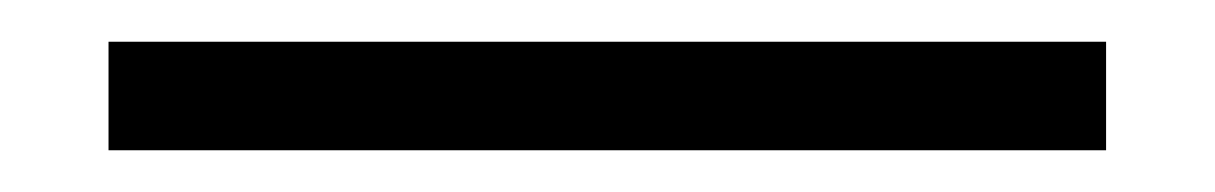

<svg xmlns="http://www.w3.org/2000/svg" viewBox="-20 36 582 92"><path d="M32 108V56H510V108Z"/></svg>

Font: Hedvig Letters Serif 12pt
Style: Regular
Weight: 400
Designer: Alexander Örn & Tor Weibull
Foundry: Kanon Foundry
Version: Version 1.000; ttfautohint (v1.8.4.7-5d5b)